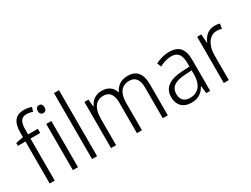

<svg xmlns="http://www.w3.org/2000/svg" viewBox="-62 -1336 2504 1916"><g transform="rotate(-30 1190.5 -377.5)"><path d="M269 -484V-532H157V-585C158 -678 182 -715 244 -715C267 -715 292 -710 313 -702L328 -750C304 -758 276 -765 242 -765C143 -765 99 -706 99 -586V-534L12 -517V-484H99V0H157V-484Z M396 -731C371 -731 357 -713 357 -685C357 -657 372 -640 396 -640C421 -640 435 -657 435 -685C435 -713 422 -731 396 -731ZM425 -532H366V0H425Z M645 0V-760H587V0Z M1308 -542C1233 -542 1181 -507 1153 -445H1149C1131 -506 1083 -542 1010 -542C935 -542 888 -501 864 -448H860L852 -532H806V0H864V-302C864 -421 908 -491 1000 -491C1064 -491 1104 -450 1104 -352V0H1162V-312C1162 -431 1209 -491 1298 -491C1362 -491 1402 -449 1402 -354V0H1460V-359C1460 -485 1405 -542 1308 -542Z M1785 -542C1728 -542 1673 -525 1627 -501L1646 -455C1692 -479 1736 -493 1781 -493C1854 -493 1890 -454 1890 -352V-313L1806 -309C1658 -302 1579 -246 1579 -140C1579 -49 1633 10 1728 10C1815 10 1859 -29 1891 -86H1894L1903 0H1948V-359C1948 -485 1896 -542 1785 -542ZM1813 -265 1890 -270V-216C1889 -105 1836 -39 1741 -39C1678 -39 1639 -73 1639 -140C1639 -219 1695 -259 1813 -265Z M2306 -541C2234 -541 2187 -491 2163 -431H2160L2153 -532H2105V0H2163V-287C2163 -400 2218 -486 2302 -486C2323 -486 2342 -483 2359 -477L2368 -533C2349 -539 2327 -541 2306 -541Z"/></g></svg>

Font: Noto Sans Bengali SemiCondensed Light
Style: Regular
Weight: 300
Width: 4
Designer: Joana Ranito - Universal Thirst; Jelle Bosma - Monotype Design Team
Foundry: Universal Thirst ehf.
Version: Version 3.000